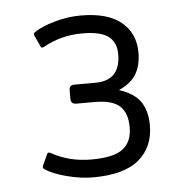

<svg xmlns="http://www.w3.org/2000/svg" viewBox="-39 -733 471 492"><g transform="rotate(-5 196.5 -487.0)"><path d="M59 -311Q56 -313 55.5 -314.5Q55 -316 56 -320L70 -350Q71 -354 78 -351Q124 -325 181 -325Q238 -325 262 -343Q286 -361 286 -399Q286 -436 266.5 -453.5Q247 -471 204 -471H155Q141 -471 141 -484V-508Q141 -520 155 -520H208Q273 -520 273 -588Q273 -619 252.5 -634Q232 -649 186 -649Q131 -649 85 -623Q78 -620 77 -624L63 -654Q62 -658 62.5 -659.5Q63 -661 66 -663Q85 -676 119 -685.5Q153 -695 186 -695Q255 -695 290 -666Q325 -637 325 -588Q325 -554 311.5 -532Q298 -510 267 -496Q305 -484 321.5 -460.5Q338 -437 338 -399Q338 -344 300 -311.5Q262 -279 181 -279Q150 -279 113.5 -288.5Q77 -298 59 -311Z"/></g></svg>

Font: Mitr ExtraLight
Style: Regular
Weight: 250
Designer: Thanarat Vachiruckul
Foundry: Cadson Demak Co.,Ltd.
Version: Version 1.000